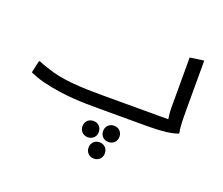

<svg xmlns="http://www.w3.org/2000/svg" viewBox="-130 -698 1388 1196"><g transform="rotate(20 564.0 -100.0)"><path d="M1032 -172V-504H1024L940 -492V-160C940 -131 943 -104 947 -85H524C438 -85 281 -85 176 -115C153 -122 96 -139 74 -150H66L48 -69C73 -58 108 -44 147 -35C292 -1 404 0 524 0H848C932 0 1000 -8 1040 -24V-32C1032 -68 1032 -132 1032 -172ZM644 68C613 68 590 90 590 122C590 154 613 176 644 176C675 176 698 154 698 122C698 90 675 68 644 68ZM567 138C567 106 544 84 513 84C482 84 459 106 459 138C459 170 482 192 513 192C544 192 567 170 567 138ZM594 196C563 196 540 218 540 250C540 282 563 304 594 304C625 304 648 282 648 250C648 218 625 196 594 196Z"/></g></svg>

Font: Kufam Arabic Latin Roman Normal
Style: Regular
Weight: 400
Designer: Wael Morcos & Artur Schmal
Version: Version 1.200;PS 001.200;hotconv 1.0.88;makeotf.lib2.5.64775